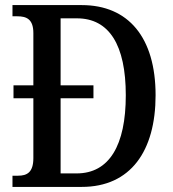

<svg xmlns="http://www.w3.org/2000/svg" viewBox="-20 -734 679 754"><path d="M29 0H301C493 0 591 -141 591 -360C591 -587 484 -714 301 -714H29V-670H48C84 -670 111 -659 111 -604V-399H33V-348H111V-113C111 -57 86 -44 51 -44H29ZM281 -53H218V-348H347V-399H218V-662H282C409 -662 474 -557 474 -360C474 -163 409 -53 281 -53Z"/></svg>

Font: Noto Serif Condensed Medium
Style: Regular
Weight: 500
Width: 3
Designer: Monotype Design Team
Foundry: Monotype Imaging Inc.
Version: Version 2.015